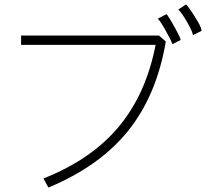

<svg xmlns="http://www.w3.org/2000/svg" viewBox="-20 -783 1002 865"><path d="M818 -763Q823 -760 840.5 -734.5Q858 -709 873 -682.5Q888 -656 888 -644L849 -625Q848 -640 823 -683.5Q798 -727 783 -740L791 -745ZM691 -699 730 -719 734 -715Q746 -698 769.5 -655.5Q793 -613 794 -603L757 -584Q749 -605 726 -646Q703 -687 691 -699ZM198 62 176 21Q391 -64 514.5 -211.5Q638 -359 681 -581H75V-623H696L727 -596Q686 -354 557.5 -194Q429 -34 198 62Z"/></svg>

Font: Gmarket Sans TTF Light
Style: Regular
Weight: 300
Designer: Creative Director : Sungho Lee; Art Director : Kiwoong Choi; Project Manager : Sori Yang, Jongwook Yoon; Font Designer :
Foundry: Sandoll Inc.
Version: Version 1.000;hotconv 1.0.109;makeotfexe 2.5.65596